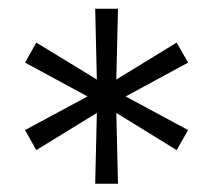

<svg xmlns="http://www.w3.org/2000/svg" viewBox="-20 -748 498 449"><path d="M202.6 -318.4 206.5 -483.9 64.9 -397 38.6 -443.8 184.6 -522.5 38.6 -601.6 64.9 -648.4 206.5 -562 202.6 -727.5H255.9L252 -562L393.1 -648.4L419.9 -601.6L273.9 -522.5L419.9 -443.8L393.1 -397L252 -483.9L255.9 -318.4Z"/></svg>

Font: Inter Display Light
Style: Regular
Weight: 300
Designer: Rasmus Andersson
Foundry: rsms
Version: Version 4.000;git-a52131595